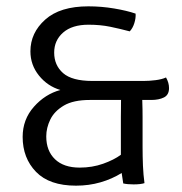

<svg xmlns="http://www.w3.org/2000/svg" viewBox="-20 -574 573 606"><path d="M433.5 -318.5Q451 -318.5 471 -321Q491 -323.5 504 -329.5Q513.5 -313 513.5 -296Q513.5 -274.5 497.5 -266.5Q481.5 -258.5 457.5 -258.5H429Q429.5 -244 429.8 -229.2Q430 -214.5 430 -203.5V-111Q430 -80.5 431.2 -51Q432.5 -21.5 436 4Q424 8 401.5 8Q382.5 8 369 5L364 -28Q333.5 -9 297 1.5Q260.5 12 220 12Q136 12 93.8 -31.5Q51.5 -75 51.5 -142Q51.5 -197 87 -237Q122.5 -277 170.5 -290Q130 -302 103 -335.5Q76 -369 76 -412Q76 -470.5 122.8 -512.2Q169.5 -554 259 -554Q300.5 -554 340.5 -547.2Q380.5 -540.5 408 -531Q409 -517 404 -501Q399 -485 389.5 -475Q359.5 -483 328.2 -489.5Q297 -496 259.5 -496Q207.5 -496 179.2 -471.2Q151 -446.5 151 -408Q151 -368 179.2 -343.2Q207.5 -318.5 271.5 -318.5ZM231.5 -45Q271 -45 305.5 -57.2Q340 -69.5 361.5 -85.5V-205.5Q361.5 -216.5 361.8 -230.5Q362 -244.5 362 -258.5H263.5Q211.5 -258.5 181.5 -240.8Q151.5 -223 138.8 -196.8Q126 -170.5 126 -143.5Q126 -98 153.5 -71.5Q181 -45 231.5 -45Z"/></svg>

Font: Signika Negative SC Light
Style: Regular
Weight: 300
Designer: Anna Giedryś
Foundry: Anna Giedryś
Version: Version 2.000; ttfautohint (v1.8.3) -l 8 -r 50 -G 200 -x 9 -